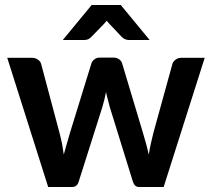

<svg xmlns="http://www.w3.org/2000/svg" viewBox="-20 -743 842 763"><path d="M699.7 -513.2H793.5L630.4 0H531.7Q514.6 0 507.8 -22L416 -318.4Q414.6 -323.2 408.2 -348.6Q402.3 -370.1 401.4 -377.9Q397 -356 395 -348.1Q392.1 -335.4 386.7 -317.4L293 -22Q287.1 0 266.6 0H171.4L8.8 -513.2H107.4Q120.6 -513.2 130.4 -506.3Q140.1 -499.5 143.1 -490.2L216.3 -215.8Q217.3 -210.9 221.2 -195.6Q225.1 -180.2 226.6 -171.9Q231.9 -138.7 233.4 -128.9Q235.8 -139.2 245.6 -171.9Q246.1 -174.3 258.3 -215.8L343.3 -491.2Q346.2 -500.5 355.5 -507.3Q363.8 -514.2 376.5 -514.2H431.2Q443.8 -514.2 453.6 -507.3Q462.4 -501 465.3 -491.2L547.9 -215.8Q560.1 -174.3 560.5 -171.9Q562.5 -164.6 566.2 -150.1Q569.8 -135.7 571.3 -128.4Q577.6 -169.4 589.8 -215.8L665.5 -490.2Q668.9 -499.5 678.2 -506.3Q687.5 -513.2 699.7 -513.2ZM460 -723.1 574.7 -584H492.2Q484.4 -584 478 -586.9Q471.2 -588.9 463.4 -596.7L414.6 -648.4Q409.2 -654.3 403.8 -660.6Q397 -651.9 393.6 -648.4L343.3 -596.7Q336.9 -589.8 330.1 -586.9Q322.8 -584 314.9 -584H229.5L344.2 -723.1Z"/></svg>

Font: Lato-SemiBold
Style: Bold
Weight: 500
Designer: Lukasz Dziedzic with Adam Twardoch and Botio Nikoltchev
Foundry: tyPoland Lukasz Dziedzic
Version: ""